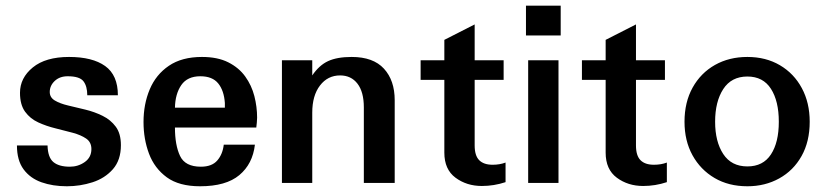

<svg xmlns="http://www.w3.org/2000/svg" viewBox="-20 -648 2929 680"><path d="M408.2 -133.8Q408.2 -174.8 390.1 -199.2Q372.1 -223.6 343.3 -237.8Q314.5 -252 282.2 -259.8Q250 -267.6 221.2 -274.4Q192.4 -281.2 174.3 -292Q156.2 -302.7 156.2 -322.3Q156.2 -344.7 173.8 -361.3Q191.4 -377.9 219.7 -377.9Q261.7 -377.9 275.4 -360.4Q289.1 -342.8 289.1 -310.5H397.5Q397.5 -381.8 352.5 -414.1Q307.6 -446.3 224.6 -446.3Q141.6 -446.3 96.2 -409.2Q50.8 -372.1 50.8 -319.3Q50.8 -277.3 68.8 -252.4Q86.9 -227.5 115.7 -214.4Q144.5 -201.2 176.8 -193.4Q209 -185.5 237.8 -177.7Q266.6 -169.9 285.2 -157.2Q303.7 -144.5 303.7 -120.1Q303.7 -90.8 280.3 -74.2Q256.8 -57.6 227.5 -57.6Q188.5 -57.6 168.9 -74.2Q149.4 -90.8 148.4 -132.8H40Q40 -80.1 63.5 -48.3Q86.9 -16.6 127 -2.4Q167 11.7 216.8 11.7Q263.7 11.7 307.6 -2.4Q351.6 -16.6 379.9 -48.8Q408.2 -81.1 408.2 -133.8Z M776.4 -266.6H599.6Q600.6 -315.4 622.1 -346.7Q643.6 -377.9 689.5 -377.9Q732.4 -377.9 752.9 -352.5Q773.4 -327.1 776.4 -283.2Q776.4 -276.4 776.4 -266.6ZM882.8 -135.7H772.5Q768.6 -101.6 749.5 -79.6Q730.5 -57.6 691.4 -57.6Q635.7 -57.6 617.7 -95.7Q599.6 -133.8 599.6 -196.3H887.7Q888.7 -205.1 889.6 -213.9Q890.6 -222.7 890.6 -231.4Q890.6 -269.5 880.9 -307.6Q871.1 -345.7 848.6 -377Q826.2 -408.2 788.6 -427.2Q751 -446.3 695.3 -446.3Q624 -446.3 578.1 -415Q532.2 -383.8 510.3 -331.5Q488.3 -279.3 488.3 -215.8Q488.3 -155.3 507.8 -103.5Q527.3 -51.8 570.8 -20Q614.3 11.7 688.5 11.7Q780.3 11.7 827.6 -27.8Q875 -67.4 882.8 -135.7Z M1377.9 0V-293Q1377.9 -363.3 1339.8 -404.8Q1301.8 -446.3 1225.6 -446.3Q1173.8 -446.3 1142.1 -431.6Q1110.4 -417 1085.9 -380.9V-434.6H978.5V0H1085.9V-249Q1085.9 -309.6 1113.3 -345.2Q1140.6 -380.9 1184.6 -380.9Q1223.6 -380.9 1246.1 -351.6Q1268.6 -322.3 1268.6 -267.6V0Z M1770.5 -2.9V-72.3Q1750 -64.5 1724.6 -64.5Q1693.4 -64.5 1677.2 -80.6Q1661.1 -96.7 1661.1 -132.8V-365.2H1763.7V-434.6H1661.1V-561.5L1553.7 -506.8V-434.6H1469.7V-365.2H1553.7V-107.4Q1553.7 -47.9 1593.3 -18.6Q1632.8 10.7 1686.5 10.7Q1729.5 10.7 1770.5 -2.9Z M1958 0V-434.6H1850.6V0ZM1965.8 -522.5V-627.9H1842.8V-522.5Z M2341.8 -2.9V-72.3Q2321.3 -64.5 2295.9 -64.5Q2264.6 -64.5 2248.5 -80.6Q2232.4 -96.7 2232.4 -132.8V-365.2H2335V-434.6H2232.4V-561.5L2125 -506.8V-434.6H2041V-365.2H2125V-107.4Q2125 -47.9 2164.6 -18.6Q2204.1 10.7 2257.8 10.7Q2300.8 10.7 2341.8 -2.9Z M2738.3 -216.8Q2738.3 -143.6 2710.4 -101.1Q2682.6 -58.6 2627 -58.6Q2570.3 -58.6 2541.5 -102.5Q2512.7 -146.5 2512.7 -216.8Q2512.7 -288.1 2541.5 -332.5Q2570.3 -377 2627 -377Q2682.6 -377 2710.4 -333.5Q2738.3 -290 2738.3 -216.8ZM2847.7 -216.8Q2847.7 -284.2 2819.8 -335.9Q2792 -387.7 2742.2 -417Q2692.4 -446.3 2627 -446.3Q2562.5 -446.3 2512.2 -418Q2461.9 -389.6 2433.1 -337.9Q2404.3 -286.1 2404.3 -216.8Q2404.3 -149.4 2432.6 -98.1Q2460.9 -46.9 2510.7 -17.6Q2560.5 11.7 2627 11.7Q2689.5 11.7 2739.7 -16.1Q2790 -43.9 2818.8 -95.2Q2847.7 -146.5 2847.7 -216.8Z"/></svg>

Font: Namkio Khamti
Style: Bold
Weight: 700
Designer: Debbi Hosken
Foundry: SIL International
Version: Version 3.917